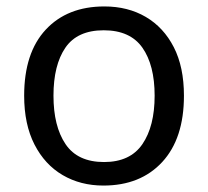

<svg xmlns="http://www.w3.org/2000/svg" viewBox="-20 -566 645 596"><path d="M551 -269Q551 -136 483.5 -63Q416 10 301 10Q230 10 174.5 -22.5Q119 -55 87 -117.5Q55 -180 55 -269Q55 -402 122 -474Q189 -546 304 -546Q377 -546 432.5 -513.5Q488 -481 519.5 -419.5Q551 -358 551 -269ZM146 -269Q146 -174 183.5 -118.5Q221 -63 303 -63Q384 -63 422 -118.5Q460 -174 460 -269Q460 -364 422 -418Q384 -472 302 -472Q220 -472 183 -418Q146 -364 146 -269Z"/></svg>

Font: Noto Sans Mayan Numerals
Style: Regular
Weight: 400
Designer: Monotype Design Team
Foundry: Monotype Imaging Inc.
Version: Version 2.001; ttfautohint (v1.8.4.7-5d5b)